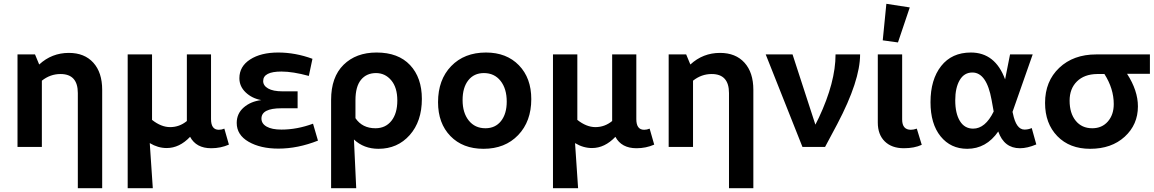

<svg xmlns="http://www.w3.org/2000/svg" viewBox="-20 -772 6065 1009"><path d="M72 0V-486H164L186 -433Q252 -494 342 -494Q424 -494 470.5 -442.5Q517 -391 517 -300V217H389V-283Q389 -383 298 -383Q244 -383 200 -348V0Z M651 217V-486H779V-142Q827 -104 874 -104Q923 -104 962 -136V-486H1089V-146Q1089 -90 1130 -90Q1145 -90 1159 -96L1183 -12Q1140 7 1090 7Q1011 7 979 -53Q923 6 856 6Q810 6 767 -20L783 217Z M1443 9Q1349 9 1286.5 -27Q1224 -63 1224 -126Q1224 -175 1260.5 -207Q1297 -239 1353 -246Q1304 -255 1271 -286.5Q1238 -318 1238 -361Q1238 -423 1294.5 -459.5Q1351 -496 1442 -496Q1532 -496 1622 -463L1603 -373Q1519 -396 1459 -396Q1363 -396 1363 -346Q1363 -322 1389 -307Q1415 -292 1465 -292H1544V-203H1459Q1354 -203 1354 -149Q1354 -122 1381.5 -106.5Q1409 -91 1459 -91Q1541 -91 1625 -122L1651 -33Q1545 9 1443 9Z M1720 -247Q1720 -367 1785.5 -431.5Q1851 -496 1959 -496Q2073 -496 2135 -430Q2197 -364 2197 -252Q2197 -134 2133 -62Q2069 10 1969 10Q1892 10 1840 -39L1852 217H1720ZM1848 -245V-151Q1884 -98 1953 -98Q2006 -98 2037 -137Q2068 -176 2068 -244Q2068 -312 2036 -350Q2004 -388 1956 -388Q1906 -388 1877 -352.5Q1848 -317 1848 -245Z M2521 10Q2412 10 2347 -57Q2282 -124 2282 -235Q2282 -353 2351 -424.5Q2420 -496 2534 -496Q2642 -496 2707 -429Q2772 -362 2772 -251Q2772 -134 2703 -62Q2634 10 2521 10ZM2531 -98Q2583 -98 2613 -136Q2643 -174 2643 -238Q2643 -306 2610.5 -347Q2578 -388 2523 -388Q2471 -388 2441 -350Q2411 -312 2411 -246Q2411 -179 2443.5 -138.5Q2476 -98 2531 -98Z M2886 217V-486H3014V-142Q3062 -104 3109 -104Q3158 -104 3197 -136V-486H3324V-146Q3324 -90 3365 -90Q3380 -90 3394 -96L3418 -12Q3375 7 3325 7Q3246 7 3214 -53Q3158 6 3091 6Q3045 6 3002 -20L3018 217Z M3494 0V-486H3586L3608 -433Q3674 -494 3764 -494Q3846 -494 3892.5 -442.5Q3939 -391 3939 -300V217H3811V-283Q3811 -383 3720 -383Q3666 -383 3622 -348V0Z M4380 -120 4316 0H4197L4004 -486H4145L4265 -117L4283 -153Q4371 -340 4371 -486H4500Q4500 -348 4380 -120Z M4699 -549 4619 -560 4638 -752 4761 -733ZM4730 7Q4666 7 4629.5 -29Q4593 -65 4593 -128V-486H4721V-144Q4721 -90 4767 -90Q4781 -90 4798 -96L4824 -11Q4785 7 4730 7Z M5063 10Q4976 10 4923 -55.5Q4870 -121 4870 -235Q4870 -354 4926 -425Q4982 -496 5082 -496Q5210 -496 5262 -355L5288 -486H5407L5301 -184L5303 -176Q5320 -91 5364 -91Q5384 -91 5402 -99L5426 -13Q5379 7 5340 7Q5257 7 5226 -81Q5163 10 5063 10ZM5000 -245Q5000 -176 5024.5 -136Q5049 -96 5094 -96Q5158 -96 5202 -186L5191 -247Q5165 -391 5090 -391Q5047 -391 5023.5 -351Q5000 -311 5000 -245Z M5960 -213Q5960 -117 5890.5 -53.5Q5821 10 5709 10Q5601 10 5536.5 -56.5Q5472 -123 5472 -231Q5472 -345 5546.5 -415.5Q5621 -486 5741 -486H6023V-384H5903Q5960 -296 5960 -213ZM5601 -243Q5601 -177 5633 -137.5Q5665 -98 5720 -98Q5771 -98 5802 -133.5Q5833 -169 5833 -225Q5833 -306 5784 -383H5745Q5678 -382 5639.5 -344Q5601 -306 5601 -243Z"/></svg>

Font: Cantarell
Style: Bold
Weight: 700
Designer: Dave Crossland, Nikolaus Waxweiler, Florian Fecher, Jacques Le Bailly, Eben Sorkin, Alexei Vanyashin, Alexios Zavras, Em
Version: Version 0.303